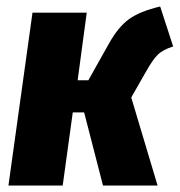

<svg xmlns="http://www.w3.org/2000/svg" viewBox="-20 -571 554 591"><path d="M513 -428Q481 -418 465 -402Q449 -386 428 -348L384 -271L465 0H297L239 -225H204L173 0H6L80 -532H247L219 -324H252L316 -438Q344 -488 377 -512Q410 -536 473 -551Z"/></svg>

Font: Fira Sans Condensed ExtraBold
Style: Italic
Weight: 800
Width: 3
Italic angle: -8°
Designer: bBox Type GmbH & Carrois Corporate GbR & Edenspiekermann AG
Foundry: bBox Type GmbH & Carrois Corporate GbR & Edenspiekermann AG
Version: Version 4.301